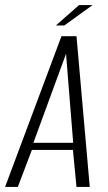

<svg xmlns="http://www.w3.org/2000/svg" viewBox="-41 -733 424 753"><path d="M-21 0 200 -591H259L311 0H259L245 -145H84L29 0ZM90 -173H246L218 -522ZM178 -633 269 -713H322L211 -633Z"/></svg>

Font: Alumni Sans Thin Light
Style: Italic
Weight: 300
Italic angle: -8°
Version: Version 1.016